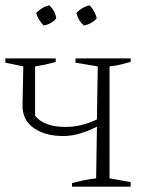

<svg xmlns="http://www.w3.org/2000/svg" viewBox="-35 -697 544 717"><path d="M234 0V-13Q254 -19 279 -24Q304 -29 324 -31L327 -224Q298 -209 265.5 -199Q233 -189 201 -189Q134 -189 91.5 -218.5Q49 -248 49 -303L52 -449L-15 -463V-479H173V-466Q153 -460 134.5 -456Q116 -452 96 -449V-265Q129 -223 210 -223Q269 -223 327 -251L330 -449L247 -463V-479H453V-466Q432 -460 415.5 -456Q399 -452 374 -449V-31L453 -17V0ZM149 -677Q172 -656 175 -628Q167 -618 154.5 -611Q142 -604 128 -602Q119 -611 111 -623.5Q103 -636 100 -649Q110 -659 122.5 -666.5Q135 -674 149 -677ZM300 -677Q309 -667 316.5 -654Q324 -641 326 -628Q317 -618 304.5 -611Q292 -604 278 -602Q257 -620 250 -649Q260 -659 272.5 -666.5Q285 -674 300 -677Z"/></svg>

Font: Piazzolla ExtraLight
Style: Regular
Weight: 200
Designer: Juan Pablo del Peral
Foundry: Huerta Tipografica
Version: Version 1.330